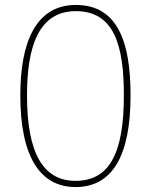

<svg xmlns="http://www.w3.org/2000/svg" viewBox="-20 -745 610 775"><path d="M507 -360C507 -574 456 -725 286 -725C121 -725 62 -568 62 -360C62 -109 144 10 285 10C433 10 507 -115 507 -360ZM89 -360C89 -557 136 -700 286 -700C440 -700 480 -564 480 -360C480 -127 422 -15 285 -15C155 -15 89 -125 89 -360Z"/></svg>

Font: Noto Sans Georgian Thin
Style: Regular
Weight: 100
Designer: Monotype Design Team, Akaki Razmadze
Foundry: Google LLC
Version: Version 2.005